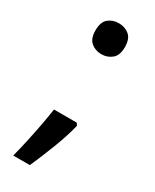

<svg xmlns="http://www.w3.org/2000/svg" viewBox="-179 -602 632 781"><g transform="rotate(30 136.5 -211.5)"><path d="M66 -479Q66 -519 86 -535.5Q106 -552 135 -552Q163 -552 183.5 -535.5Q204 -519 204 -479Q204 -441 183.5 -424Q163 -407 135 -407Q106 -407 86 -424Q66 -441 66 -479ZM195 -105Q182 -52 157.5 11.5Q133 75 109 129H31Q41 91 50.5 47.5Q60 4 68 -38.5Q76 -81 81 -116H188Z"/></g></svg>

Font: Noto Sans Myanmar Medium
Style: Regular
Weight: 500
Designer: Monotype Design Team
Foundry: Monotype Imaging Inc.
Version: Version 2.107; ttfautohint (v1.8.4.7-5d5b)